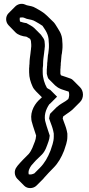

<svg xmlns="http://www.w3.org/2000/svg" viewBox="-20 -799 458 989"><path d="M202 -474C202 -489 205 -509 207 -524C207 -533 210 -542 210 -552C211 -556 211 -560 211 -563C211 -568 211 -573 210 -580C210 -599 198 -608 191 -620L156 -655C147 -664 126 -674 116 -680C105 -681 92 -685 83 -688C81 -697 81 -702 82 -708C91 -710 100 -710 108 -706L118 -702C135 -698 149 -697 163 -688C175 -681 188 -674 199 -666C214 -643 231 -623 231 -584C232 -576 232 -569 232 -563C232 -556 232 -550 231 -543L229 -525C228 -521 228 -518 227 -515C227 -508 224 -488 224 -480C223 -477 223 -473 223 -470C223 -465 223 -461 222 -456C222 -452 222 -447 221 -442V-419C222 -415 226 -397 230 -393L266 -357H267C284 -340 311 -335 334 -327C338 -314 337 -302 332 -289C328 -286 323 -282 319 -279C304 -269 287 -261 275 -249H274L239 -214C236 -211 234 -193 233 -189L237 -177C243 -160 250 -144 254 -126C257 -116 258 -106 257 -95C257 -67 247 -46 240 -23C226 12 210 41 185 66L157 94C147 99 138 101 128 99C124 82 132 67 141 54L155 38C158 35 163 29 165 27L195 -2C214 -21 221 -46 230 -71C232 -78 235 -86 235 -94C236 -96 236 -98 236 -101C231 -118 225 -135 220 -150L216 -164C203 -200 216 -236 234 -262C236 -264 237 -265 239 -266L274 -301L239 -336C233 -339 226 -343 222 -346C210 -367 200 -396 200 -427V-447C202 -458 202 -465 202 -474ZM137 -524C135 -509 132 -489 132 -474C132 -471 132 -467 131 -463C131 -459 131 -454 130 -447V-427C130 -399 138 -375 147 -355C151 -345 158 -336 166 -328L196 -298L179 -282C152 -255 130 -210 146 -164L150 -150C155 -135 161 -118 166 -101C166 -98 166 -96 165 -94C165 -86 162 -78 160 -71C151 -48 144 -25 128 -6L102 20C95 27 90 33 85 38L71 54L66 61C51 80 54 106 69 122L70 123L105 158C122 175 152 173 168 157L203 122C205 120 206 119 207 117C222 100 239 82 255 66C280 41 296 12 310 -23C317 -46 327 -67 327 -95C328 -106 327 -116 324 -126C320 -144 313 -160 307 -177L303 -189C303 -191 305 -195 306 -200C310 -202 315 -206 319 -209C332 -218 346 -227 357 -238L392 -273C413 -294 412 -330 392 -350L356 -386C352 -390 349 -392 344 -394C327 -401 310 -405 294 -411C293 -413 291 -418 291 -419V-442C292 -447 292 -452 292 -456C293 -461 293 -465 293 -470C293 -473 293 -477 294 -480C294 -488 297 -508 297 -515C298 -518 298 -521 299 -525L301 -543C302 -550 302 -556 302 -563C302 -569 302 -576 301 -584C301 -626 281 -646 266 -672C263 -676 261 -680 257 -684L221 -719C205 -735 183 -747 163 -758C149 -767 135 -768 118 -772L108 -776C89 -784 69 -776 59 -766L24 -731C8 -715 7 -687 24 -669L25 -668L60 -632C73 -619 95 -612 116 -610C121 -607 128 -603 135 -599C138 -594 140 -588 140 -580C141 -573 141 -568 141 -563C141 -560 141 -556 140 -552C140 -542 137 -533 137 -524Z"/></svg>

Font: Dictator
Style: Chalk
Weight: 500
Version: Version MIL.1277